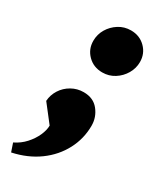

<svg xmlns="http://www.w3.org/2000/svg" viewBox="-194 -620 721 876"><g transform="rotate(30 166.5 -182.0)"><path d="M27 196 12 152Q45 136 68.5 110Q92 84 105 55Q118 26 118 2L48 -88Q50 -120 67.5 -147.5Q85 -175 114 -191.5Q143 -208 177 -208Q228 -208 256 -173Q284 -138 284 -93Q284 -25 252.5 35Q221 95 163.5 137Q106 179 27 196ZM204 -328Q158 -328 127.5 -358.5Q97 -389 97 -433Q97 -467 114 -495.5Q131 -524 159.5 -542Q188 -560 223 -560Q269 -560 299.5 -529.5Q330 -499 330 -455Q330 -422 313 -393Q296 -364 267.5 -346Q239 -328 204 -328Z"/></g></svg>

Font: Lemon
Style: Regular
Weight: 400
Designer: Eduardo Rodriguez Tunni
Foundry: Eduardo Rodriguez Tunni
Version: Version 1.003; ttfautohint (v1.8.4.7-5d5b);gftools[0.9.24]